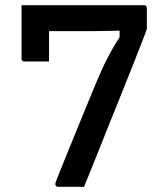

<svg xmlns="http://www.w3.org/2000/svg" viewBox="-20 -720 640 740"><path d="M63 -700Q75 -700 89.5 -698Q104 -696 118 -690.5Q132 -685 143.5 -678Q155 -671 162 -661.5Q169 -652 169 -640Q169 -630 169 -612.5Q169 -595 169 -574Q169 -553 169 -533Q169 -513 169 -499.5Q169 -486 169 -483Q166 -483 156.5 -483Q147 -483 134.5 -483Q122 -483 109.5 -483Q97 -483 87.5 -483Q78 -483 74 -483Q69 -483 66 -486Q63 -489 63 -494Q63 -498 63 -517.5Q63 -537 63 -564.5Q63 -592 63 -620Q63 -648 63 -670Q63 -692 63 -700ZM304 0Q301 0 291 0Q281 0 268 0Q255 0 241.5 0Q228 0 218 0Q208 0 204 0Q199 0 196 -3Q193 -6 193 -11Q193 -15 201.5 -36Q210 -57 227.5 -100.5Q245 -144 273 -212.5Q301 -281 341 -378Q355 -412 368.5 -442.5Q382 -473 397 -501.5Q412 -530 430 -559.5Q448 -589 470 -620L441 -563V-632L481 -603Q441 -602 405 -601Q369 -600 336 -600Q303 -600 273 -600H140Q130 -600 119 -605.5Q108 -611 98 -620.5Q88 -630 80 -642.5Q72 -655 67.5 -669.5Q63 -684 63 -700H535Q539 -700 541 -698.5Q543 -697 544.5 -695Q546 -693 546 -689V-609Q546 -607 539 -589Q532 -571 520.5 -541Q509 -511 494 -473.5Q479 -436 462.5 -394.5Q446 -353 429 -311Q414 -275 399.5 -238Q385 -201 369.5 -162.5Q354 -124 338 -84Q322 -44 304 0Z"/></svg>

Font: Recursive Monospace Medium
Style: Regular
Weight: 500
Version: Version 1.047